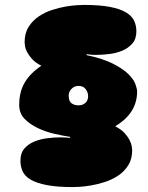

<svg xmlns="http://www.w3.org/2000/svg" viewBox="-20 -739 601 780"><path d="M299 -390Q282 -390 270.5 -378Q259 -366 259 -351Q259 -328 270.5 -319.5Q282 -311 299 -311Q316 -311 327 -321Q338 -331 338 -348Q338 -364 328 -377Q318 -390 299 -390ZM332 -515Q398 -501 438.5 -480.5Q479 -460 501 -438.5Q523 -417 530 -397.5Q537 -378 537 -367Q537 -341 529.5 -319Q522 -297 509.5 -280Q497 -263 481 -249.5Q465 -236 448 -226Q473 -213 486.5 -198Q500 -183 507 -168.5Q514 -154 515.5 -143.5Q517 -133 517 -129Q517 -93 501 -67.5Q485 -42 460 -25.5Q435 -9 405.5 0.5Q376 10 349 14.5Q322 19 302 20Q282 21 276 21Q212 21 170.5 13Q129 5 105 -9Q81 -23 72 -43Q63 -63 63 -86Q63 -117 79 -135.5Q95 -154 119.5 -164Q144 -174 172.5 -177.5Q201 -181 227 -181Q241 -181 251 -180Q261 -179 265 -179V-183Q238 -187 202.5 -195Q167 -203 135 -218Q103 -233 80.5 -255.5Q58 -278 58 -313Q58 -365 80 -403Q102 -441 148 -472Q124 -484 110.5 -499Q97 -514 90 -527.5Q83 -541 81.5 -552Q80 -563 80 -567Q80 -604 96 -629.5Q112 -655 137 -672Q162 -689 191.5 -698.5Q221 -708 247.5 -712.5Q274 -717 294.5 -718Q315 -719 321 -719Q385 -719 426.5 -711Q468 -703 492 -688.5Q516 -674 525 -654.5Q534 -635 534 -612Q534 -581 518 -562.5Q502 -544 477.5 -533.5Q453 -523 424 -519.5Q395 -516 370 -516Q353 -516 343.5 -517.5Q334 -519 332 -519Z"/></svg>

Font: Sniglet
Style: ExtraBold
Weight: 800
Version: Version 2.000; ttfautohint (v0.95) -l 8 -r 50 -G 200 -x 14 -